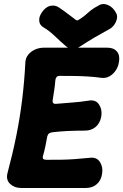

<svg xmlns="http://www.w3.org/2000/svg" viewBox="-20 -919 613 954"><path d="M571 -611Q568 -589 556 -570.5Q544 -552 526 -541Q508 -530 486 -532Q449 -537 416 -539Q383 -541 349.5 -541.5Q316 -542 276 -542Q266 -542 261 -536Q256 -530 255 -520Q253 -493 249 -468.5Q245 -444 242 -423Q240 -411 245 -406.5Q250 -402 258 -403Q300 -407 338 -409.5Q376 -412 421 -419Q456 -425 472.5 -399Q489 -373 483 -339Q477 -307 455.5 -288.5Q434 -270 402 -270Q354 -270 314.5 -268Q275 -266 242 -262Q231 -261 224.5 -256.5Q218 -252 215 -242Q211 -220 206 -195Q201 -170 193 -142Q191 -132 196 -128.5Q201 -125 211 -125Q253 -125 286 -125.5Q319 -126 352.5 -128.5Q386 -131 427 -135Q461 -139 477 -113.5Q493 -88 487 -54Q482 -22 460.5 -3.5Q439 15 407 15H85Q52 15 30.5 -5Q9 -25 17 -58Q43 -155 61 -244.5Q79 -334 90 -423Q101 -512 106 -609Q107 -631 120.5 -647.5Q134 -664 154.5 -673Q175 -682 197 -682H514Q545 -682 561 -663Q577 -644 571 -611ZM557 -854Q564 -842 561 -826.5Q558 -811 548 -796.5Q538 -782 523 -774Q479 -750 447.5 -731.5Q416 -713 381 -690Q361 -676 342 -676Q323 -676 307 -690Q278 -715 251 -741Q224 -767 196 -783Q177 -794 175 -814.5Q173 -835 186 -854L187 -856Q206 -885 230.5 -890Q255 -895 274 -881Q297 -866 316 -851Q335 -836 357 -820Q361 -818 363 -817.5Q365 -817 370 -820Q395 -835 416.5 -855Q438 -875 469 -891Q490 -905 515.5 -894.5Q541 -884 556 -856Z"/></svg>

Font: Winky Sans
Style: Bold Italic
Weight: 700
Italic angle: -8.97852°
Designer: Simon Atzbach
Foundry: typofactur
Version: Version 1.205